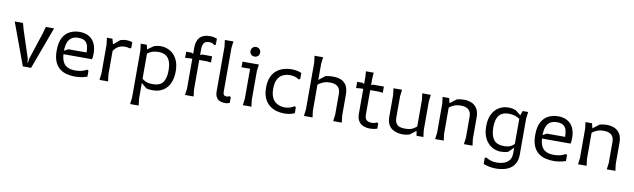

<svg xmlns="http://www.w3.org/2000/svg" viewBox="-50 -1404 7547 2287"><g transform="rotate(10 3723.5 -261.0)"><path d="M214 0 26 -510H126L148 -430L256 -101L261 -54H267L272 -101L380 -430L402 -510H502L314 0Z M578 -256Q578 -355 610.5 -413.5Q643 -472 696 -497Q749 -522 809 -522Q878 -522 924.5 -494.5Q971 -467 994.5 -416.5Q1018 -366 1018 -296Q1018 -276 1016 -259Q1014 -242 1011 -227H622V-245L712 -295H933Q933 -340 923.5 -375Q914 -410 887 -430Q860 -450 808 -450Q754 -450 722.5 -426.5Q691 -403 677.5 -361Q664 -319 664 -263Q664 -196 679 -155Q694 -114 719 -94Q744 -74 774 -67Q804 -60 834 -60Q881 -60 915.5 -69.5Q950 -79 977 -95L993 -85V-13Q962 -2 924.5 5Q887 12 843 12Q795 12 747.5 0.5Q700 -11 662 -40Q624 -69 601 -121.5Q578 -174 578 -256Z M1141 0 1151 -80V-430L1141 -510H1208L1224 -451H1235V-80L1245 0ZM1214 -329V-434L1302 -509Q1338 -522 1376 -522Q1393 -522 1411 -519.5Q1429 -517 1448 -509V-442L1432 -432Q1415 -438 1399.5 -440Q1384 -442 1371 -442Q1312 -442 1275 -411.5Q1238 -381 1214 -329Z M1782 12Q1757 12 1738.5 9Q1720 6 1708 2L1609 -81V-142Q1633 -110 1658 -92Q1683 -74 1711 -67Q1739 -60 1770 -60Q1863 -60 1897.5 -110Q1932 -160 1932 -250Q1932 -315 1916.5 -359.5Q1901 -404 1866.5 -427Q1832 -450 1775 -450Q1734 -450 1702.5 -439Q1671 -428 1647.5 -409.5Q1624 -391 1605 -369V-433L1709 -508Q1727 -514 1748.5 -518Q1770 -522 1793 -522Q1849 -522 1900.5 -494.5Q1952 -467 1985 -408Q2018 -349 2018 -255Q2018 -178 1992 -117.5Q1966 -57 1914 -22.5Q1862 12 1782 12ZM1550 220 1560 140V-430L1550 -510H1624L1644 -418V140L1654 220Z M2417 -645Q2401 -661 2383.5 -665.5Q2366 -670 2351 -670Q2305 -670 2287.5 -644Q2270 -618 2270 -574V-80L2280 0H2176L2186 -80V-574Q2186 -657 2226 -699.5Q2266 -742 2345 -742Q2371 -742 2392.5 -738Q2414 -734 2433 -727V-655ZM2100 -435V-510H2164L2228 -480L2292 -510H2413V-435L2363 -440H2150Z M2717 -69V0Q2707 5 2694 8.5Q2681 12 2660 12Q2630 12 2602.5 2.5Q2575 -7 2557 -34Q2539 -61 2539 -112V-648L2529 -728H2633L2623 -648V-113Q2623 -91 2633.5 -79.5Q2644 -68 2667 -68Q2678 -68 2686 -71Q2694 -74 2701 -79Z M2911 -594Q2887 -594 2870 -609.5Q2853 -625 2853 -652Q2853 -679 2870 -694.5Q2887 -710 2911 -710Q2935 -710 2952 -694.5Q2969 -679 2969 -652Q2969 -625 2952 -609.5Q2935 -594 2911 -594ZM2875 0 2885 -80V-442H2781V-510H2979L2969 -430V-80L2979 0Z M3375 12Q3330 12 3283.5 -0.5Q3237 -13 3198 -43.5Q3159 -74 3135 -125.5Q3111 -177 3111 -255Q3111 -330 3133 -381Q3155 -432 3192.5 -463Q3230 -494 3277 -508Q3324 -522 3374 -522Q3411 -522 3440 -516Q3469 -510 3494 -499V-427L3478 -417Q3454 -434 3427 -442Q3400 -450 3367 -450Q3323 -450 3284 -432.5Q3245 -415 3221 -373Q3197 -331 3197 -257Q3197 -198 3212.5 -159.5Q3228 -121 3253.5 -99.5Q3279 -78 3309.5 -69Q3340 -60 3369 -60Q3407 -60 3436.5 -71Q3466 -82 3485 -95L3501 -85V-13Q3473 -1 3441.5 5.5Q3410 12 3375 12Z M3968 0 3978 -80V-331Q3978 -389 3946.5 -417.5Q3915 -446 3853 -446Q3805 -446 3770 -431.5Q3735 -417 3712 -398Q3689 -379 3676 -364V-427L3784 -512Q3810 -518 3831.5 -520Q3853 -522 3871 -522Q3943 -522 3984.5 -499Q4026 -476 4044 -434.5Q4062 -393 4062 -339V-80L4072 0ZM3614 0 3624 -80V-648L3614 -728H3718L3708 -648V-80L3718 0Z M4254 -143V-582L4249 -652H4343L4338 -582V-145Q4338 -97 4359.5 -78.5Q4381 -60 4423 -60Q4443 -60 4457.5 -64Q4472 -68 4485 -75L4501 -65V-3Q4479 5 4456.5 8.5Q4434 12 4413 12Q4373 12 4336.5 -1.5Q4300 -15 4277 -48.5Q4254 -82 4254 -143ZM4168 -435V-510H4232L4296 -480L4360 -510H4491V-435L4441 -440H4218Z M4807 12Q4776 12 4742.5 4Q4709 -4 4680.5 -23.5Q4652 -43 4634.5 -77.5Q4617 -112 4617 -166V-430L4607 -510H4711L4701 -430V-179Q4701 -129 4717.5 -103Q4734 -77 4761.5 -68.5Q4789 -60 4822 -60Q4886 -60 4921 -79.5Q4956 -99 4983 -127V-71L4892 -1Q4873 5 4852 8.5Q4831 12 4807 12ZM4976 0 4965 -63V-430L4955 -510H5059L5049 -430V-80L5059 0Z M5549 0 5559 -80V-335Q5559 -390 5528 -418Q5497 -446 5436 -446Q5388 -446 5354 -432Q5320 -418 5298.5 -400.5Q5277 -383 5266 -371V-429L5374 -511Q5394 -516 5415 -519Q5436 -522 5458 -522Q5506 -522 5548 -505.5Q5590 -489 5616.5 -449Q5643 -409 5643 -338V-80L5653 0ZM5201 0 5211 -80V-432L5201 -510H5281L5295 -451V-80L5305 0Z M5977 220Q5931 220 5892.5 212Q5854 204 5822 192V120L5838 110Q5862 125 5896.5 137Q5931 149 5979 148Q6021 147 6059 134Q6097 121 6121.5 89.5Q6146 58 6146 3V-442L6170 -510H6236L6226 -430V6Q6226 68 6204.5 109.5Q6183 151 6147.5 175Q6112 199 6067.5 209.5Q6023 220 5977 220ZM5999 12Q5939 12 5887.5 -18Q5836 -48 5804.5 -108Q5773 -168 5773 -257Q5773 -345 5803 -403.5Q5833 -462 5884 -492Q5935 -522 5997 -522Q6023 -522 6045 -517.5Q6067 -513 6085 -507L6183 -429V-378Q6165 -399 6140.5 -415Q6116 -431 6084.5 -440.5Q6053 -450 6014 -450Q5960 -450 5925.5 -429Q5891 -408 5875 -365Q5859 -322 5859 -257Q5859 -161 5896.5 -110.5Q5934 -60 6022 -60Q6062 -60 6088.5 -69.5Q6115 -79 6132 -94.5Q6149 -110 6160 -129V-76L6082 0Q6062 5 6041 8.5Q6020 12 5999 12Z M6366 -256Q6366 -355 6398.5 -413.5Q6431 -472 6484 -497Q6537 -522 6597 -522Q6666 -522 6712.5 -494.5Q6759 -467 6782.5 -416.5Q6806 -366 6806 -296Q6806 -276 6804 -259Q6802 -242 6799 -227H6410V-245L6500 -295H6721Q6721 -340 6711.5 -375Q6702 -410 6675 -430Q6648 -450 6596 -450Q6542 -450 6510.5 -426.5Q6479 -403 6465.5 -361Q6452 -319 6452 -263Q6452 -196 6467 -155Q6482 -114 6507 -94Q6532 -74 6562 -67Q6592 -60 6622 -60Q6669 -60 6703.5 -69.5Q6738 -79 6765 -95L6781 -85V-13Q6750 -2 6712.5 5Q6675 12 6631 12Q6583 12 6535.5 0.5Q6488 -11 6450 -40Q6412 -69 6389 -121.5Q6366 -174 6366 -256Z M7277 0 7287 -80V-335Q7287 -390 7256 -418Q7225 -446 7164 -446Q7116 -446 7082 -432Q7048 -418 7026.5 -400.5Q7005 -383 6994 -371V-429L7102 -511Q7122 -516 7143 -519Q7164 -522 7186 -522Q7234 -522 7276 -505.5Q7318 -489 7344.5 -449Q7371 -409 7371 -338V-80L7381 0ZM6929 0 6939 -80V-432L6929 -510H7009L7023 -451V-80L7033 0Z"/></g></svg>

Font: AR One Sans
Style: Regular
Weight: 400
Designer: Niteesh Yadav
Foundry: Niteesh Yadav
Version: Version 1.001;gftools[0.9.33]